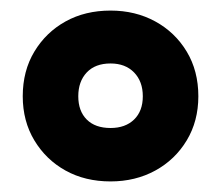

<svg xmlns="http://www.w3.org/2000/svg" viewBox="-20 -744 418 363"><path d="M189 -401Q141 -401 104 -421.5Q67 -442 45 -478.5Q23 -515 23 -562Q23 -610 45 -646.5Q67 -683 104 -703.5Q141 -724 189 -724Q236 -724 273.5 -703.5Q311 -683 333 -646.5Q355 -610 355 -562Q355 -515 333 -478.5Q311 -442 273.5 -421.5Q236 -401 189 -401ZM189 -502Q217 -502 233.5 -518Q250 -534 250 -562Q250 -590 233.5 -607Q217 -624 189 -624Q160 -624 144 -607Q128 -590 128 -562Q128 -534 144 -518Q160 -502 189 -502Z"/></svg>

Font: Noto Sans Lao UI Cond Blk
Style: Regular
Weight: 900
Width: 3
Designer: Monotype Design Team
Foundry: Monotype Imaging Inc.
Version: Version 2.000; ttfautohint (v1.8.4.7-5d5b)